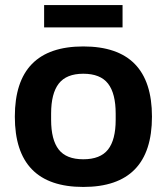

<svg xmlns="http://www.w3.org/2000/svg" viewBox="-20 -720 653 752"><path d="M152.8 -612.8V-700.2H460V-612.8ZM306.2 12.2Q38.1 12.2 38.1 -263.2Q38.1 -538.1 306.2 -538.1Q575.2 -538.1 575.2 -263.2Q575.2 12.2 306.2 12.2ZM306.2 -96.2Q373 -96.2 403.1 -134.3Q433.1 -172.4 433.1 -251V-274.9Q433.1 -354 403.1 -392.6Q373 -431.2 306.2 -431.2Q240.2 -431.2 210.2 -392.6Q180.2 -354 180.2 -274.9V-251Q180.2 -172.4 210 -134.3Q239.7 -96.2 306.2 -96.2Z"/></svg>

Font: Archivo
Style: Bold
Weight: 700
Designer: Hector Gatti
Foundry: Omnibus-Type
Version: Version 2.001